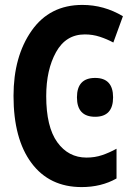

<svg xmlns="http://www.w3.org/2000/svg" viewBox="-20 -746 540 781"><path d="M454 -20V-141Q425 -125 395.5 -115Q366 -105 332 -105Q258 -105 213 -167.5Q168 -230 168 -355Q168 -462 208 -534Q248 -606 325 -606Q357 -606 386 -596.5Q415 -587 441 -573L480 -680Q403 -726 315 -726Q182 -726 108.5 -621Q35 -516 35 -356Q35 -181 108 -83Q181 15 312 15Q392 15 454 -20ZM440 -350Q440 -429 367 -429Q293 -429 293 -350Q293 -271 367 -271Q440 -271 440 -350Z"/></svg>

Font: Noto Sans Mono UI Condensed
Style: Bold
Weight: 700
Width: 3
Designer: Monotype Design team
Foundry: Monotype Imaging Inc.
Version: 1.000